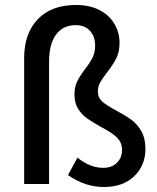

<svg xmlns="http://www.w3.org/2000/svg" viewBox="-20 -739 632 771"><path d="M253 -36 291 -106Q342 -65 394 -65Q429 -65 449.5 -85.5Q470 -106 470 -136Q470 -168 448.5 -188Q427 -208 384 -230Q349 -250 328.5 -264.5Q308 -279 293.5 -302.5Q279 -326 279 -360Q279 -389 289.5 -411Q300 -433 321 -461Q342 -488 352 -508.5Q362 -529 362 -556Q362 -592 341.5 -615Q321 -638 284 -638Q233 -638 205 -600Q177 -562 177 -491V0H77V-507Q77 -604 131.5 -661.5Q186 -719 285 -719Q340 -719 379.5 -698.5Q419 -678 439.5 -643Q460 -608 460 -567Q460 -531 447 -505Q434 -479 409 -447Q391 -424 382 -407.5Q373 -391 373 -372Q373 -347 391 -331Q409 -315 447 -295Q484 -275 507.5 -258Q531 -241 547.5 -212.5Q564 -184 564 -141Q564 -75 519 -31.5Q474 12 397 12Q322 12 253 -36Z"/></svg>

Font: Assistant SemiBold
Style: Regular
Weight: 600
Designer: Hebrew By Ben Nathan, Latin by Paul Hunt
Version: Version 2.001; ttfautohint (v1.6)